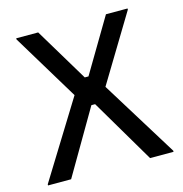

<svg xmlns="http://www.w3.org/2000/svg" viewBox="-99 -740 789 830"><g transform="rotate(-15 296.0 -325.0)"><path d="M15 0V-5L226.7 -347.5L46.7 -645V-650H145L289.2 -410H305.8L448.3 -650H545V-645L365 -347.5L576.7 -5V0H471.7L302.5 -286.7H285.8L118.3 0Z"/></g></svg>

Font: Familjen Grotesk GF
Style: Regular
Weight: 400
Designer: Anders Wikstroem, Jonas Baeckman, Matilda Gysing, Kristian Moeller
Foundry: Familjen STHLM AB
Version: Version 2.000; Beta; Release 4; Build 6